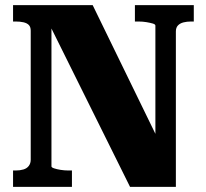

<svg xmlns="http://www.w3.org/2000/svg" viewBox="-20 -730 805 750"><path d="M31 0V-64H41Q58 -64 71.5 -68Q85 -72 92.5 -82Q100 -92 100 -106V-610Q100 -625 92.5 -632.5Q85 -640 71.5 -643Q58 -646 41 -646H31V-710H342L611 -158L587 -165V-630Q587 -635 577 -638Q567 -641 552 -643.5Q537 -646 520 -646H507V-710H737V-646H727Q710 -646 696.5 -642.5Q683 -639 675 -630.5Q667 -622 667 -607V0H488L155 -671L181 -665V-80Q181 -76 191 -72.5Q201 -69 216.5 -66.5Q232 -64 248 -64H261V0Z"/></svg>

Font: Roboto Serif 36pt
Style: Bold
Weight: 700
Version: Version 1.008